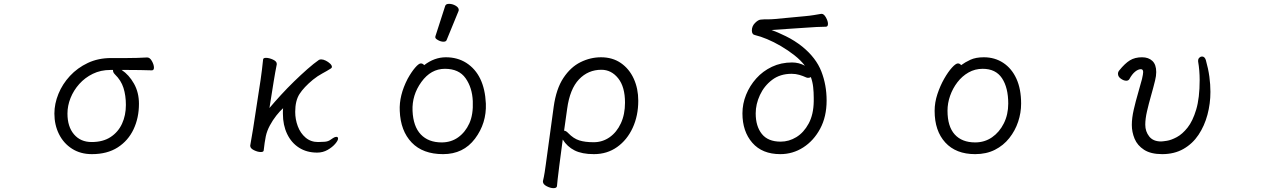

<svg xmlns="http://www.w3.org/2000/svg" viewBox="-20 -784 6608 999"><path d="M746 -485Q760 -485 770.5 -466Q781 -447 781 -432Q781 -418 770 -418Q737 -419 708 -419.5Q679 -420 644 -420H613Q651 -395 677 -349Q703 -303 703 -244Q703 -171 675 -111.5Q647 -52 592.5 -17Q538 18 458 18Q399 18 355 -10Q311 -38 287 -86Q263 -134 263 -193Q263 -244 284 -295.5Q305 -347 344 -389Q383 -431 437 -456.5Q491 -482 558 -482H640Q694 -482 745 -485ZM568 -420H554Q504 -420 463 -400Q422 -380 392.5 -347Q363 -314 347 -274Q331 -234 331 -193Q331 -125 365 -85Q399 -45 457 -45Q516 -45 555.5 -71Q595 -97 615 -140.5Q635 -184 635 -238Q635 -287 622.5 -326.5Q610 -366 578 -397Q572 -403 570 -408Q568 -413 568 -417Z M1282 -27 1297 -115 1336 -369Q1339 -389 1343 -421.5Q1347 -454 1349 -475Q1350 -483 1364 -483Q1380 -483 1400 -474Q1420 -465 1420 -452V-449Q1417 -435 1412 -407Q1407 -379 1404 -360L1382 -222Q1409 -254 1442 -290Q1475 -326 1510.5 -360.5Q1546 -395 1579.5 -424.5Q1613 -454 1639 -472Q1644 -475 1651 -475Q1662 -475 1675 -468.5Q1688 -462 1697.5 -453Q1707 -444 1707 -436Q1707 -431 1702 -428Q1680 -414 1656.5 -401.5Q1633 -389 1608 -369Q1561 -330 1538.5 -295Q1516 -260 1516 -202Q1516 -163 1529.5 -127Q1543 -91 1570 -68Q1597 -45 1635 -45Q1652 -45 1670 -46.5Q1688 -48 1700 -57Q1704 -60 1713.5 -66Q1723 -72 1730 -72Q1739 -72 1739 -63Q1739 -53 1724 -35.5Q1709 -18 1684.5 -4Q1660 10 1630 10Q1576 10 1536 -15.5Q1496 -41 1474 -87Q1452 -133 1452 -192Q1452 -200 1452 -207Q1452 -214 1453 -221Q1437 -207 1418 -183Q1399 -159 1384 -131Q1369 -103 1363 -75Q1360 -61 1357 -40.5Q1354 -20 1352 -1Q1351 7 1337 7Q1321 7 1301.5 -2.5Q1282 -12 1282 -25Z M2296 -752Q2299 -764 2316.5 -764Q2334 -764 2350.5 -754.5Q2367 -745 2367 -732Q2367 -729 2366 -727L2304 -576Q2301 -567 2287.5 -567Q2274 -567 2259.5 -575Q2245 -583 2245 -589.5Q2245 -596 2246 -597ZM2187 -445Q2240 -486 2300 -486Q2360 -486 2406 -457Q2501 -396 2508 -245Q2512 -143 2451.5 -62.5Q2391 18 2285.5 18Q2180 18 2122 -42.5Q2064 -103 2060 -207Q2056 -287 2101 -374Q2121 -410 2140 -432Q2159 -454 2169.5 -454Q2180 -454 2187 -445ZM2278 -43Q2327 -43 2364 -69.5Q2401 -96 2422 -142Q2443 -188 2440 -258Q2437 -328 2402.5 -377Q2368 -426 2295 -426Q2222 -426 2172.5 -357.5Q2123 -289 2126.5 -207.5Q2130 -126 2169.5 -84.5Q2209 -43 2278 -43Z M2805 158Q2810 138 2814 112.5Q2818 87 2820 71L2861 -229Q2874 -322 2911.5 -378.5Q2949 -435 3000.5 -460.5Q3052 -486 3107 -486Q3167 -486 3210.5 -456Q3254 -426 3277.5 -374.5Q3301 -323 3301 -260Q3301 -182 3272 -119Q3243 -56 3191 -19Q3139 18 3070 18Q3008 18 2969.5 -1.5Q2931 -21 2908 -58L2890 79Q2889 88 2886.5 108Q2884 128 2881.5 149Q2879 170 2878 184Q2877 195 2860 195Q2844 195 2824.5 185Q2805 175 2805 161ZM2915 -104Q2925 -104 2937 -91Q2964 -63 2994 -53.5Q3024 -44 3069 -44Q3115 -44 3152 -70Q3189 -96 3210.5 -142.5Q3232 -189 3232 -250Q3232 -332 3196.5 -376.5Q3161 -421 3109 -421Q3040 -421 2992.5 -371Q2945 -321 2931 -218Z M4255 -712Q4267 -712 4277.5 -693Q4288 -674 4288 -660Q4288 -645 4277 -645Q4258 -645 4228.5 -643.5Q4199 -642 4174 -640L3994 -628Q4023 -618 4069 -595.5Q4115 -573 4155 -541Q4226 -483 4253.5 -412.5Q4281 -342 4281 -261Q4281 -177 4247.5 -114.5Q4214 -52 4159.5 -17Q4105 18 4040 18Q3946 18 3894.5 -41Q3843 -100 3843 -194Q3843 -244 3862 -291Q3881 -338 3915 -376Q3949 -414 3996.5 -436.5Q4044 -459 4101 -459Q4137 -459 4168 -442Q4147 -470 4114 -496Q4081 -522 4043.5 -544Q4006 -566 3971 -580.5Q3936 -595 3910 -601Q3892 -604 3892 -625Q3892 -648 3908.5 -664.5Q3925 -681 3938 -682Q3959 -684 3974 -683.5Q3989 -683 4011 -685L4170 -700Q4193 -702 4214.5 -705.5Q4236 -709 4253 -712ZM4214 -275Q4214 -304 4211 -331Q4208 -358 4199 -383Q4193 -379 4185 -379Q4183 -379 4180 -379.5Q4177 -380 4175 -381Q4158 -389 4139 -394.5Q4120 -400 4099 -400Q4039 -400 3997.5 -368.5Q3956 -337 3934 -289.5Q3912 -242 3912 -194Q3912 -127 3944 -87Q3976 -47 4042 -47Q4085 -47 4123.5 -70.5Q4162 -94 4187.5 -141Q4213 -188 4214 -257Z M4981 -445Q5001 -460 5029 -473Q5057 -486 5099 -486Q5156 -486 5200 -457Q5244 -428 5268.5 -374.5Q5293 -321 5293 -245Q5293 -197 5277.5 -150.5Q5262 -104 5231.5 -65.5Q5201 -27 5156.5 -4.5Q5112 18 5054 18Q4954 18 4898.5 -42.5Q4843 -103 4843 -207Q4843 -251 4857.5 -294.5Q4872 -338 4892.5 -374Q4913 -410 4933 -432Q4953 -454 4964 -454Q4974 -454 4981 -445ZM5054 -43Q5103 -43 5141.5 -69.5Q5180 -96 5203 -142Q5226 -188 5226 -245Q5226 -328 5193.5 -377Q5161 -426 5093 -426Q5053 -426 5019.5 -407Q4986 -388 4961.5 -356Q4937 -324 4923.5 -285.5Q4910 -247 4910 -208Q4910 -126 4947.5 -84.5Q4985 -43 5054 -43Z M6214 -468Q6214 -478 6220.5 -484Q6227 -490 6234 -490Q6248 -490 6254 -472Q6267 -426 6272.5 -385Q6278 -344 6278 -306Q6278 -245 6262.5 -187Q6247 -129 6216 -82.5Q6185 -36 6137.5 -9Q6090 18 6027 18Q5968 18 5933 -4.5Q5898 -27 5883.5 -62Q5869 -97 5869 -134Q5869 -170 5879 -213.5Q5889 -257 5901.5 -299.5Q5914 -342 5922 -373Q5928 -399 5928 -409Q5928 -424 5916 -424Q5902 -424 5886 -411Q5870 -398 5856 -372Q5851 -364 5840 -364Q5827 -364 5812 -374.5Q5797 -385 5797 -400Q5797 -410 5804 -418Q5833 -454 5859 -470Q5885 -486 5922 -486Q5956 -486 5976 -467Q5996 -448 5996 -409Q5996 -389 5990 -365Q5981 -328 5969 -286Q5957 -244 5948 -205Q5939 -166 5939 -135Q5939 -100 5959.5 -74Q5980 -48 6021 -48Q6029 -48 6051.5 -51.5Q6074 -55 6103 -70.5Q6132 -86 6159 -120Q6186 -154 6204 -214Q6222 -274 6222 -368Q6222 -392 6220 -416.5Q6218 -441 6214 -464Z"/></svg>

Font: Moon Stars Kai T
Style: Regular
Weight: 400
Designer: GuiWonder
Version: Version 1.101